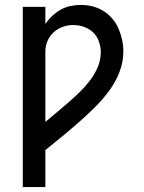

<svg xmlns="http://www.w3.org/2000/svg" viewBox="-20 -763 588 783"><path d="M73 0V-735H165V-665Q177 -683 193 -698Q209 -713 227.5 -723.5Q246 -734 267.5 -738.5Q289 -743 310 -743Q334 -743 357.5 -737Q381 -731 401.5 -718.5Q422 -706 438 -687Q454 -668 463.5 -646Q473 -624 478 -600.5Q483 -577 483 -553Q483 -509 466.5 -467.5Q450 -426 423.5 -390.5Q397 -355 365.5 -324Q334 -293 301 -264Q268 -235 234 -207Q200 -179 165 -151V0ZM165 -266Q189 -286 213 -306Q237 -326 260.5 -346.5Q284 -367 306 -388.5Q328 -410 347 -435Q366 -460 378.5 -489Q391 -518 391 -550Q391 -572 383.5 -593.5Q376 -615 360 -630.5Q344 -646 322.5 -653.5Q301 -661 278 -661Q257 -661 236 -653.5Q215 -646 199 -631.5Q183 -617 174 -596.5Q165 -576 165 -554Z"/></svg>

Font: Iosevka Semi-Condensed Medium
Style: Regular
Weight: 500
Monospace: yes
Designer: Belleve Invis
Foundry: Belleve Invis
Version: Version 27.3.5